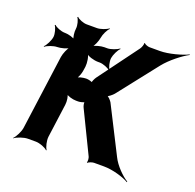

<svg xmlns="http://www.w3.org/2000/svg" viewBox="-136 -891 1084 1070"><g transform="rotate(20 406.0 -355.5)"><path d="M357 -268 476 -23C480 -16 482 5 478 11L481 13C486 7 507 0 516 0H576C627 0 694 20 725 39L726 35C695 17 647 -30 626 -74L487 -348C481 -358 464 -377 455 -377L454 -373C463 -373 486 -392 494 -402L678 -636C713 -680 775 -728 812 -747L811 -750C775 -732 700 -711 648 -711H586C577 -711 557 -718 555 -724L551 -722C554 -716 546 -695 540 -687L365 -450C359 -442 348 -419 350 -413L354 -415C351 -421 327 -426 318 -426H313C297 -426 268 -419 259 -411L262 -408C271 -416 282 -444 284 -460L288 -486C291 -510 285 -550 274 -562L272 -560C282 -547 320 -536 344 -536H355C375 -536 408 -523 417 -512L421 -515C412 -526 403 -560 406 -581C409 -601 425 -635 438 -646L436 -649C423 -638 388 -625 368 -625H350C330 -625 294 -616 281 -605L283 -602C296 -613 310 -648 313 -668C316 -688 331 -720 344 -731L342 -734C329 -723 295 -711 275 -711H214C194 -711 164 -723 155 -734L151 -731C160 -720 169 -688 166 -668C163 -648 167 -613 176 -602L180 -605C171 -616 137 -625 117 -625H115C94 -625 61 -638 52 -649L48 -646C57 -635 67 -601 64 -581C61 -560 44 -526 31 -515L33 -512C46 -523 81 -536 102 -536C123 -536 161 -546 174 -557L172 -560C159 -549 144 -512 141 -491L81 -50C78 -26 59 11 45 24L46 26C61 14 100 0 124 0H171C195 0 230 14 241 26L244 24C234 11 225 -26 228 -50L255 -249C258 -269 254 -303 244 -313L242 -311C250 -300 283 -291 303 -291H317C326 -291 350 -296 354 -302L352 -304C347 -298 353 -275 357 -268Z"/></g></svg>

Font: Asimov
Style: EdgeIt
Weight: 500
Designer: Google
Version: Version 2.000980: 2014